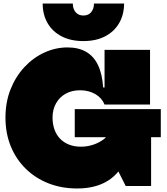

<svg xmlns="http://www.w3.org/2000/svg" viewBox="-20 -1055 945 1089"><path d="M418 14Q329 14 254.8 -15.2Q180.5 -44.5 125.8 -98.2Q71 -152 41 -225.5Q11 -299 11 -388Q11 -476 40 -548.8Q69 -621.5 118.8 -674.8Q168.5 -728 231.8 -757Q295 -786 363 -786Q425 -786 468.2 -761.2Q511.5 -736.5 535.8 -686Q560 -635.5 565 -559H613L573 -462Q558 -499.5 520.8 -521.2Q483.5 -543 434 -543Q387.5 -543 352.5 -523.5Q317.5 -504 297.8 -469Q278 -434 278 -388Q278 -351.5 288.8 -321Q299.5 -290.5 320.2 -268.8Q341 -247 371 -235Q401 -223 439 -223Q479.5 -223 516.2 -236.8Q553 -250.5 581.2 -275.5Q609.5 -300.5 625 -334L737 -327Q725 -209 685.2 -133.5Q645.5 -58 578.5 -22Q511.5 14 418 14ZM693 0 579 -226V-368H837V0ZM404 -277V-436H892V-277ZM573 -462V-772H831V-462ZM684 -1035Q683.5 -971.5 655.5 -923.5Q627.5 -875.5 576 -848.8Q524.5 -822 453 -822Q381 -822 329.2 -849Q277.5 -876 249.8 -924Q222 -972 222 -1035H393Q393 -1005 408.8 -986Q424.5 -967 453 -967Q481.5 -967 497.2 -986Q513 -1005 513 -1035Z"/></svg>

Font: Hepta Slab Black
Style: Regular
Weight: 900
Designer: Michael LaGattuta
Foundry: Michael LaGattuta
Version: Version 1.102